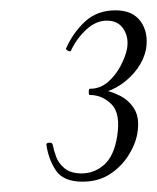

<svg xmlns="http://www.w3.org/2000/svg" viewBox="-20 -749 304 372"><path d="M174 -568 173 -576Q194 -573 212.5 -563.5Q231 -554 241 -536.5Q251 -519 246 -490Q242 -468 228 -446.5Q214 -425 192 -411Q170 -397 140 -397Q103 -397 88.5 -418.5Q74 -440 70 -468Q69 -472 75 -472.5Q81 -473 82 -469Q84 -459 88.5 -446Q93 -433 105 -423Q117 -413 138 -413Q163 -413 182 -430Q201 -447 207 -485Q214 -529 196 -547Q178 -565 154 -565Q152 -565 152 -571Q152 -577 154 -577Q174 -577 189 -590Q204 -603 213.5 -621Q223 -639 226 -654Q230 -676 219.5 -692.5Q209 -709 187 -709Q166 -709 147.5 -692Q129 -675 118 -652Q117 -648 112 -650.5Q107 -653 108 -655Q121 -685 144.5 -707Q168 -729 204 -729Q237 -729 252.5 -707.5Q268 -686 263 -654Q259 -634 246.5 -616.5Q234 -599 215.5 -586Q197 -573 174 -568Z"/></svg>

Font: Cormorant Garamond Light Light
Style: Italic
Weight: 300
Italic angle: -10°
Version: Version 4.001